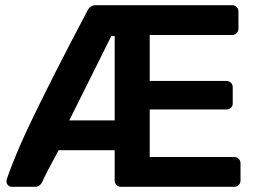

<svg xmlns="http://www.w3.org/2000/svg" viewBox="-20 -720 995 740"><path d="M25 0Q17 0 11 -6Q5 -12 5 -21Q5 -26 7 -32Q16 -58 28 -88.5Q40 -119 59 -163Q78 -207 110.5 -274Q143 -341 192.5 -439Q242 -537 315 -675Q326 -700 349 -700H874Q885 -700 892 -693Q899 -686 899 -675V-609Q899 -599 892 -592Q885 -585 874 -585H557V-408H852Q863 -408 870 -401Q877 -394 877 -384V-322Q877 -311 870 -304.5Q863 -298 852 -298H557V-115H882Q893 -115 900 -108Q907 -101 907 -90V-24Q907 -14 900 -7Q893 0 882 0H446Q436 0 429 -7Q422 -14 422 -24V-141H206Q178 -90 165.5 -65.5Q153 -41 149 -32.5Q145 -24 143 -19Q140 -12 133 -6Q126 0 114 0ZM247 -256H422V-581H409Z"/></svg>

Font: Rubik Medium
Style: Regular
Weight: 500
Designer: Hubert and Fischer
Foundry: Hubert and Fischer
Version: Version 2.300; ttfautohint (v1.8.4.7-5d5b);gftools[0.9.30]